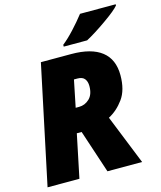

<svg xmlns="http://www.w3.org/2000/svg" viewBox="-133 -1023 938 1118"><g transform="rotate(-15 336.0 -463.5)"><path d="M164 -714H347Q468 -714 530 -665.5Q592 -617 592 -521Q592 -432 553.5 -379Q515 -326 463 -299L583 0H374L288 -260H259L205 0H13ZM312 -405Q347 -405 374 -430.5Q401 -456 401 -507Q401 -534 388 -550.5Q375 -567 345 -567H324L291 -405ZM316 -778Q349 -804 387 -845Q425 -886 457 -927H672V-920Q652 -895 580 -844.5Q508 -794 457 -767H316Z"/></g></svg>

Font: Noto Sans Display Black
Style: Italic
Weight: 900
Italic angle: -12°
Designer: Monotype Design team
Foundry: Monotype Imaging Inc.
Version: Version 1.000